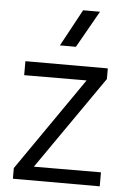

<svg xmlns="http://www.w3.org/2000/svg" viewBox="-55 -820 573 861"><g transform="rotate(5 231.5 -390.0)"><path d="M266 -614H194L284 -780H360ZM427 0H36V-48L327 -468L46 -467V-530H417V-482L125 -62L427 -63Z"/></g></svg>

Font: Tanohe Sans
Style: Regular
Weight: 400
Designer: Village Type and Design LLC & Cristiano Sobral
Foundry: Cooper Hewitt Smithsonian Design Museum
Version: Version 1.00;September 29, 2021;FontCreator 13.0.0.2655 64-b